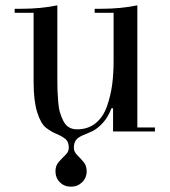

<svg xmlns="http://www.w3.org/2000/svg" viewBox="-20 -493 639 720"><path d="M406 -445H335V-460H356Q434 -460 495 -473V-15H561V0H404V-87H398Q385 -53 365 -31.5Q345 -10 327 -1.5Q309 7 292.5 13.5Q276 20 266.5 30.5Q257 41 257 61Q257 76 269 88Q281 100 293 114Q305 128 305 149Q305 174 288 190.5Q271 207 246 207Q221 207 204.5 190.5Q188 174 188 149Q188 128 200.5 114Q213 100 225.5 88Q238 76 238 61Q238 38 224.5 27.5Q211 17 191.5 9Q172 1 152.5 -14Q133 -29 119.5 -72Q106 -115 106 -185V-445H35V-460H56Q134 -460 195 -473V-199Q195 -171 195.5 -156Q196 -141 198 -114.5Q200 -88 204.5 -72.5Q209 -57 217 -40.5Q225 -24 238 -16Q251 -8 269 -8Q310 -8 338.5 -31Q367 -54 381 -94Q395 -134 400.5 -175Q406 -216 406 -264Z"/></svg>

Font: Elsie Swash Caps
Style: Regular
Weight: 400
Designer: Alejandro Inler
Foundry: Alejandro Inler
Version: 1.001